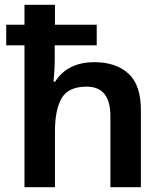

<svg xmlns="http://www.w3.org/2000/svg" viewBox="-20 -780 682 800"><path d="M209 -760V-677H383V-591H208V-530Q208 -509 206.5 -484Q205 -459 203 -440H210Q237 -482 278.5 -501.5Q320 -521 372 -521Q463 -521 515 -473.5Q567 -426 567 -323V0H440V-296Q440 -419 341 -419Q265 -419 237 -371Q209 -323 209 -233V0H82V-591H6V-677H82V-760Z"/></svg>

Font: Noto Sans Lao UI SemBd
Style: Regular
Weight: 600
Designer: Monotype Design Team
Foundry: Monotype Imaging Inc.
Version: Version 2.000; ttfautohint (v1.8.4.7-5d5b)